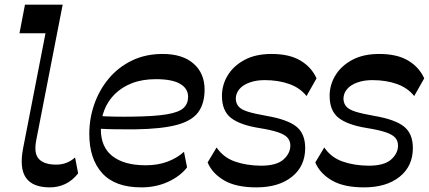

<svg xmlns="http://www.w3.org/2000/svg" viewBox="-20 -792 1836 822"><path d="M193.8 10.2Q119.8 10.2 91.2 -30.8Q62.6 -71.9 78.8 -156.5L174.8 -649.6H63.4L86.9 -772H248.3L135.5 -193.7Q123.8 -135.3 146.6 -111.3Q169.4 -87.2 220.4 -87.2Q243.8 -87.2 263.6 -94.6Q283.5 -102 301.4 -117.8L314.6 -49.7Q289.1 -17.9 258.5 -3.9Q227.9 10.2 193.8 10.2Z M585.1 10.2Q472.3 10.2 417.3 -50.9Q362.3 -112 362.3 -218.1Q362.3 -285.4 384.1 -346.9Q405.8 -408.3 446.5 -456.7Q487.2 -505 545.3 -533Q603.3 -561 676.1 -561Q762 -561 808.9 -519.4Q855.9 -477.9 855.9 -408.8Q855.9 -348.7 828.6 -311.5Q801.2 -274.3 736.7 -257.2Q672.2 -240 559.7 -238.3Q513.6 -237.8 474.4 -238.5Q435.2 -239.2 399.7 -241.2V-295.4Q435.3 -293.4 472.1 -292.7Q508.9 -292 544 -292.6Q643 -293.7 695.1 -302.7Q747.1 -311.7 766.2 -330.1Q785.3 -348.4 785.3 -377.9Q785.3 -412.9 751.2 -433Q717 -453.1 647.7 -453.1Q590 -453.1 546 -436.2Q502 -419.2 472 -389.6Q442 -360 426.8 -321.2Q411.7 -282.4 411.7 -238.8Q411.7 -161.9 461.9 -123.2Q512.1 -84.4 603.8 -84.4Q656.6 -84.4 697.8 -100.2Q739.1 -115.9 767.7 -142.1L780.9 -75.4Q751.8 -37.7 699.9 -13.7Q648 10.2 585.1 10.2Z M1077.7 10.2Q990.6 10.2 939.5 -19.7Q888.4 -49.7 868.9 -96.6L907.3 -160.6Q936.3 -117.9 985.8 -100.5Q1035.2 -83.1 1097.2 -82.6Q1163.6 -82.6 1193.3 -108.9Q1223 -135.3 1223 -168.8Q1223 -189.1 1210.8 -202.7Q1198.7 -216.2 1169.8 -225.9Q1140.9 -235.7 1088.9 -244Q1007.3 -257.2 968.8 -287.3Q930.2 -317.4 930.2 -381.7Q930.2 -428.4 954.7 -469Q979.2 -509.6 1026.4 -535.3Q1073.7 -561 1142.4 -561Q1219 -561 1266.2 -532.8Q1313.4 -504.7 1335.2 -456.6L1292.3 -380.8Q1264.6 -415.9 1218.2 -432.4Q1171.9 -449 1112.8 -449Q1077.2 -449 1048.8 -438.8Q1020.4 -428.7 1004.9 -410.5Q989.4 -392.3 989.4 -368.1Q990.4 -348.7 1001.9 -335.6Q1013.3 -322.6 1042.1 -313.6Q1070.9 -304.7 1121.6 -295.8Q1210.6 -280.6 1248.6 -250.2Q1286.6 -219.8 1286.6 -158.3Q1286.6 -80.6 1229.9 -35.2Q1173.2 10.2 1077.7 10.2Z M1538.7 10.2Q1451.6 10.2 1400.5 -19.7Q1349.4 -49.7 1329.9 -96.6L1368.3 -160.6Q1397.3 -117.9 1446.8 -100.5Q1496.2 -83.1 1558.2 -82.6Q1624.6 -82.6 1654.3 -108.9Q1684 -135.3 1684 -168.8Q1684 -189.1 1671.8 -202.7Q1659.7 -216.2 1630.8 -225.9Q1601.9 -235.7 1549.9 -244Q1468.3 -257.2 1429.8 -287.3Q1391.2 -317.4 1391.2 -381.7Q1391.2 -428.4 1415.7 -469Q1440.2 -509.6 1487.4 -535.3Q1534.7 -561 1603.4 -561Q1680 -561 1727.2 -532.8Q1774.4 -504.7 1796.2 -456.6L1753.3 -380.8Q1725.6 -415.9 1679.2 -432.4Q1632.9 -449 1573.8 -449Q1538.2 -449 1509.8 -438.8Q1481.4 -428.7 1465.9 -410.5Q1450.4 -392.3 1450.4 -368.1Q1451.4 -348.7 1462.9 -335.6Q1474.3 -322.6 1503.1 -313.6Q1531.9 -304.7 1582.6 -295.8Q1671.6 -280.6 1709.6 -250.2Q1747.6 -219.8 1747.6 -158.3Q1747.6 -80.6 1690.9 -35.2Q1634.2 10.2 1538.7 10.2Z"/></svg>

Font: Savate ExtraLight
Style: Italic
Weight: 200
Italic angle: -11°
Designer: Max Esnée
Foundry: Plomb Type
Version: Version 2.000